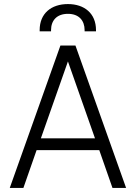

<svg xmlns="http://www.w3.org/2000/svg" viewBox="-20 -924 668 944"><path d="M28 0H95L160 -186H468L533 0H600L351 -700H277ZM175 -770H231V-776C231 -823 259 -856 314 -856C368 -856 396 -823 396 -776V-770H452V-776C452 -858 395 -904 314 -904C232 -904 175 -858 175 -776ZM181 -244 314 -622 447 -244Z"/></svg>

Font: Meta Space Light
Style: Regular
Weight: 300
Designer: Meta Pool / Florian Karsten
Foundry: Meta Pool / Florian Karsten
Version: Version 2.000;Glyphs 3.1.1 (3137)